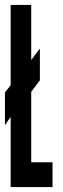

<svg xmlns="http://www.w3.org/2000/svg" viewBox="-21 -755 255 775"><path d="M-1 -250C-1 -250 21 -282 22 -283V0H191V-100H105V-383H104L140 -431V-559L105 -513V-735H22V-412H23L-1 -382Z"/></svg>

Font: League Gothic Condensed
Style: Regular
Weight: 400
Width: 3
Designer: Tyler Finck
Foundry: The League of Moveable Type
Version: Version 1.001;PS 001.001;hotconv 1.0.56;makeotf.lib2.0.21325